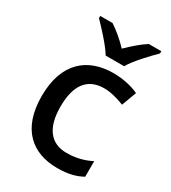

<svg xmlns="http://www.w3.org/2000/svg" viewBox="-188 -864 868 972"><g transform="rotate(30 245.5 -378.0)"><path d="M464 -766H391C356 -744 320 -712 284 -677C251 -712 214 -743 179 -766H107V-753C144 -715 204 -651 231 -606H339C364 -651 427 -716 464 -753ZM303 10C367 10 410 -2 448 -23V-114C409 -94 363 -80 305 -80C212 -80 162 -145 162 -268C162 -394 211 -459 309 -459C347 -459 392 -446 427 -432L459 -518C423 -536 367 -549 311 -549C163 -549 53 -465 53 -267C53 -75 156 10 303 10Z"/></g></svg>

Font: Noto Sans Cherokee Medium
Style: Regular
Weight: 500
Designer: Monotype Design Team
Foundry: Monotype Imaging Inc.
Version: Version 2.001